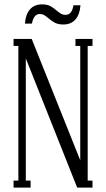

<svg xmlns="http://www.w3.org/2000/svg" viewBox="-20 -858 485 878"><path d="M42 0V-32H64V-648H42V-680H125L347 -125V-648H325V-680H403V-648H381V-32H403V0H333L98 -591V-32H120V0ZM270 -746Q247 -746 232 -753.5Q217 -761 201 -775Q189 -785 181 -789.5Q173 -794 162 -794Q134 -794 126 -750H94Q97 -792 117 -815Q137 -838 172 -838Q195 -838 209.5 -830.5Q224 -823 240 -809Q252 -799 260 -794.5Q268 -790 279 -790Q294 -790 303 -800.5Q312 -811 316 -834H348Q345 -792 325 -769Q305 -746 270 -746Z"/></svg>

Font: Margherita Variable
Style: Regular
Weight: 400
Designer: James Puckett
Foundry: Dunwich Type Founders
Version: Version 1.008